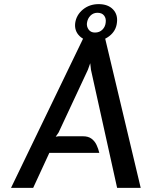

<svg xmlns="http://www.w3.org/2000/svg" viewBox="-20 -912 736 932"><path d="M33.5 0 384.5 -727H490L663 0H548.5L421.5 -573.5L418 -605L406.5 -573L264.5 -269L250.5 -248.5L264.5 -250.5H383Q408.5 -250.5 424.2 -238.8Q440 -227 448.8 -208.2Q457.5 -189.5 462 -170H219.5L141 0ZM436 -712Q391.5 -712 366 -737.2Q340.5 -762.5 345 -800Q350.5 -839.5 382.5 -865.8Q414.5 -892 459 -892Q504 -892 528.5 -866.5Q553 -841 547.5 -801Q543 -762 511 -737Q479 -712 436 -712ZM441 -754Q463 -754 477 -768Q491 -782 493 -802Q496 -822.5 485.5 -836.2Q475 -850 453 -850Q433 -850 419 -836Q405 -822 402 -800Q400 -783 410.2 -768.5Q420.5 -754 441 -754Z"/></svg>

Font: Expletus Sans Medium
Style: Italic
Weight: 500
Italic angle: -7°
Version: Version 7.500